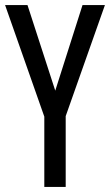

<svg xmlns="http://www.w3.org/2000/svg" viewBox="-20 -734 432 754"><path d="M197 -378 88 -714H0L154 -276V0H238V-278L392 -714H304Z"/></svg>

Font: Noto Sans Gujarati ExtraCondensed
Style: Regular
Weight: 400
Width: 2
Designer: Jelle Bosma - Monotype Design Team, Universal Thirst
Foundry: Monotype Imaging Inc.
Version: Version 2.106